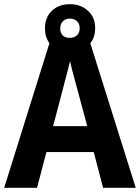

<svg xmlns="http://www.w3.org/2000/svg" viewBox="-20 -991 669 918"><path d="M473 -93 428 -264H202L157 -93H0L224 -809H404L629 -93ZM349 -567Q341 -596 331 -633Q321 -670 315 -699Q311 -681 304 -654.5Q297 -628 290.5 -604Q284 -580 281 -567L234 -388H397ZM314 -740Q261 -740 228 -771.5Q195 -803 195 -856Q195 -908 228 -939.5Q261 -971 314 -971Q366 -971 400.5 -939.5Q435 -908 435 -857Q435 -804 401 -772Q367 -740 314 -740ZM314 -810Q334 -810 347.5 -822Q361 -834 361 -856Q361 -877 348 -889.5Q335 -902 314 -902Q294 -902 281 -889.5Q268 -877 268 -856Q268 -834 279.5 -822Q291 -810 314 -810Z"/></svg>

Font: Noto Sans Telugu UI SemiCondensed
Style: Bold
Weight: 700
Width: 4
Designer: Jelle Bosma - Monotype Design Team
Foundry: Monotype Imaging Inc.
Version: Version 2.005; ttfautohint (v1.8.4.7-5d5b)